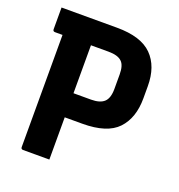

<svg xmlns="http://www.w3.org/2000/svg" viewBox="-127 -807 854 914"><g transform="rotate(20 300.0 -350.0)"><path d="M223 0H90Q79 0 79 -11V-579H41Q30 -579 30 -590V-700H311Q433 -700 488.5 -644.5Q544 -589 544 -488V-427Q544 -327 490.5 -270.5Q437 -214 312 -214H223ZM312 -579H223V-336H312Q357 -336 378 -355.5Q399 -375 399 -422V-495Q399 -541 380 -559Q360 -579 312 -579Z"/></g></svg>

Font: Recursive Sn Lnr St
Style: Bold
Weight: 700
Version: Version 1.079;hotconv 1.0.112;makeotfexe 2.5.65598; ttfautoh